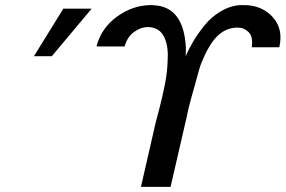

<svg xmlns="http://www.w3.org/2000/svg" viewBox="-20 -729 1119 752"><path d="M113 -509 228 -695H339L183 -509ZM364 -547 358 -548Q377 -619 437 -663Q497 -707 566 -709Q581 -709 588 -708Q700 -699 708 -542Q708 -520 707 -509Q720 -538 737 -567Q754 -596 780.5 -629Q807 -662 843.5 -684Q880 -706 920 -709H943Q1010 -706 1050 -660Q1090 -614 1074 -544H966Q972 -585 954 -603Q936 -621 911 -621Q856 -621 818 -573Q798 -547 782.5 -514Q767 -481 760.5 -458.5Q754 -436 743 -395L730 -349Q728 -342 724.5 -328Q721 -314 719 -307L711 -270L648 3H532L590 -250L604 -303Q607 -313 615 -348L626 -399Q636 -448 637 -503Q639 -556 620 -589.5Q601 -623 557 -623Q533 -623 506 -604.5Q479 -586 468 -547Z"/></svg>

Font: Coval
Style: Medium Italic
Weight: 500
Foundry: Context Ltd
Version: Version 001.000